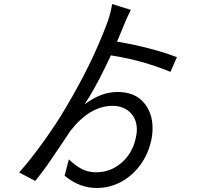

<svg xmlns="http://www.w3.org/2000/svg" viewBox="-20 -862 1040 954"><path d="M738 -225Q738 -192 731 -163Q716 -95 676.5 -41.5Q637 12 581 42Q525 72 461 72Q374 72 301 11L322 -70Q356 -38 387 -22Q418 -6 458 -6Q529 -6 584 -53.5Q639 -101 655 -178Q660 -201 660 -217Q660 -271 626.5 -303.5Q593 -336 539 -336Q427 -336 330 -212L288 -149Q279 -136 237.5 -74.5Q196 -13 155 37L75 -5Q129 -65 194.5 -156Q260 -247 307 -327Q374 -440 424 -542.5Q474 -645 516 -757Q532 -806 537 -842L630 -813Q611 -776 594 -733Q550 -624 499 -520Q448 -416 400 -343Q481 -405 564 -405Q648 -405 693 -354Q738 -303 738 -225ZM643 -640Q771 -612 859 -578L827 -505Q664 -572 485 -593L511 -663Q576 -654 643 -640Z"/></svg>

Font: Merged Yaku Han JP
Style: Regular
Weight: 400
Designer: Ryoko NISHIZUKA 西塚涼子 (kana, bopomofo & ideographs); Paul D. Hunt (Latin, Greek & Cyrillic); Sandoll Communications 산돌커뮤니
Foundry: Adobe
Version: Version 2.004